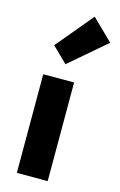

<svg xmlns="http://www.w3.org/2000/svg" viewBox="-141 -1011 669 1070"><g transform="rotate(15 193.5 -476.5)"><path d="M72 0H250V-569H72ZM177 -655 387 -835 266 -953 89 -741Z"/></g></svg>

Font: Noto Sans TC Black
Style: Regular
Weight: 900
Designer: Ryoko NISHIZUKA 西塚涼子 (kana, bopomofo & ideographs); Paul D. Hunt (Latin, Greek & Cyrillic); Sandoll Communications 산돌커뮤니
Foundry: Adobe
Version: Version 2.004;hotconv 1.0.118;makeotfexe 2.5.65603